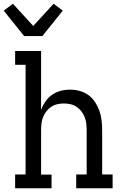

<svg xmlns="http://www.w3.org/2000/svg" viewBox="-42 -1008 662 1028"><path d="M234 0H39V-74H95V-661H39V-735H178V-420Q187 -444 201.5 -465Q216 -486 237 -500.5Q258 -515 282.5 -521.5Q307 -528 333 -528Q359 -528 385 -521Q411 -514 432 -498.5Q453 -483 467.5 -460.5Q482 -438 490.5 -413.5Q499 -389 502 -362.5Q505 -336 505 -310V-74H561V0H366V-74H422V-310Q422 -328 420 -346Q418 -364 411.5 -380.5Q405 -397 394 -411.5Q383 -426 368 -436Q353 -446 335.5 -450Q318 -454 300 -454Q282 -454 264.5 -450Q247 -446 232 -436Q217 -426 206 -411.5Q195 -397 188.5 -380.5Q182 -364 180 -346Q178 -328 178 -310V-73H234ZM87 -815 -22 -951 27 -988 136 -869 245 -988 294 -951 185 -815Z"/></svg>

Font: Iosevka Etoile
Style: Regular
Weight: 400
Designer: Belleve Invis
Foundry: Belleve Invis
Version: Version 33.2.4